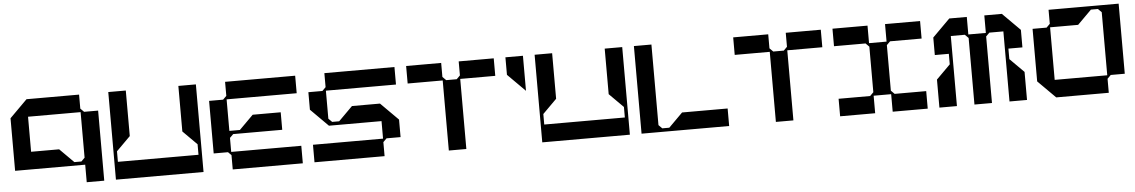

<svg xmlns="http://www.w3.org/2000/svg" viewBox="-33 -955 7746 1310"><g transform="rotate(-5 3840.0 -300.0)"><path d="M544 -480 520 -504V-600H160L40 -480V-120H520V0H640V-480ZM520 -168 496 -144H448L352 -240H160V-480H520Z M1200 -600V-408V-381V-288L1296 -192V-120H744V-192L840 -288V-381V-408V-600H720V-408V-381V-288V-212V-168V-120V0H1320V-120V-168V-212V-288V-381V-408V-600Z M2000 -480V-600H1520V-504L1496 -480H1400V-120H1498L1520 -98V0H2000V-120H1522H1520V-216L1544 -240H1568H1612H1688H1880V-360H1688L1592 -264H1520V-480Z M2200 -480H2680V-600H2200V-504L2176 -480H2080V-360L2200 -240H2560V-120H2080V0H2560V-96L2584 -120H2680V-240L2560 -360H2368L2272 -264H2224L2200 -288Z M3120 -600V-504L3096 -480H3024L3000 -504V-600H2760V-480H3000V0H3120V-480H3360V-600Z M3440 -480 3560 -360V-600H3440Z M4120 -600V-408V-381V-288L4216 -192V-120H3664V-192L3760 -288V-381V-408V-600H3640V-408V-381V-288V-212V-168V-120V0H4240V-120V-168V-212V-288V-381V-408V-600Z M4608 -120 4512 -24H4464L4440 -48V-600H4320V0H4440H4488H4532H4608H4920V-120Z M5360 -600V-504L5336 -480H5264L5240 -504V-600H5000V-480H5240V0H5360V-480H5600V-600Z M6064 -480H6280V-600H6040V-480H5920V-600H5680V-480H5896L5920 -456V-144L5896 -120H5680V0H5920V-120H6040V0H6280V-120H6064L6040 -144V-456Z M6864 -360H6960V-480L6840 -600H6720V-480H6600V-600H6480L6360 -480V-360H6456V-288L6360 -192V0H6480V-360V-480H6576L6600 -456V0H6720V-456L6744 -480H6840V0H6960V-192L6864 -288Z M7520 -600H7472H7428H7352H7259H7232H7160V-504L7136 -480H7040V-120L7160 0H7520V-96L7544 -120H7640V-600ZM7160 -120V-480H7232H7259H7352L7448 -576H7496L7520 -552V-120Z"/></g></svg>

Font: KUBO
Style: Regular
Weight: 400
Version: Version 001.000